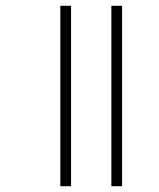

<svg xmlns="http://www.w3.org/2000/svg" viewBox="-20 -642 547 662"><path d="M364 -622H401V0H364ZM188 -622H225V0H188Z"/></svg>

Font: Noto Sans Condensed ExtraLight
Style: Italic
Weight: 200
Width: 3
Italic angle: -12°
Designer: Monotype Design Team
Foundry: Monotype Imaging Inc.
Version: Version 2.013; ttfautohint (v1.8.4.7-5d5b)